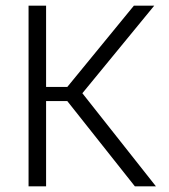

<svg xmlns="http://www.w3.org/2000/svg" viewBox="-20 -659 598 679"><path d="M531.5 0H457L218 -301.5H137.5V-351.5H218L453.5 -639H525.5L264.5 -321L264 -338.5ZM143 0H81V-639H143Z"/></svg>

Font: Anek Kannada Medium Light
Style: Regular
Weight: 300
Version: Version 1.003